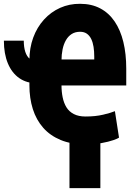

<svg xmlns="http://www.w3.org/2000/svg" viewBox="-50 -740 717 999"><path d="M-29.8 -528.3H73.7Q73.7 -494.6 81.5 -470.5Q89.4 -446.3 105 -433.6Q120.6 -420.9 143.6 -420.9V-306.6Q88.9 -306.6 50.3 -333.5Q11.7 -360.4 -9 -410.2Q-29.8 -460 -29.8 -528.3ZM395 11.2Q320.8 11.2 265.9 -11.5Q210.9 -34.2 174.8 -75.2Q138.7 -116.2 120.8 -172.6Q103 -229 103 -296.4V-425.3Q103 -490.2 122.8 -544.2Q142.6 -598.1 178.7 -637.9Q214.8 -677.7 262.9 -699.2Q311 -720.7 366.7 -720.2Q426.3 -720.2 471.2 -696.5Q516.1 -672.9 546.4 -628.4Q576.7 -584 591.8 -521.7Q606.9 -459.5 606.9 -382.3V-295.4H231.4V-430.7H440.4V-445.8Q440.4 -472.7 436.8 -496.1Q433.1 -519.5 424.6 -537.1Q416 -554.7 401.9 -564.7Q387.7 -574.7 366.7 -574.7Q341.3 -574.7 323 -563Q304.7 -551.3 293 -530.8Q281.2 -510.3 275.6 -483.2Q270 -456.1 270 -425.3V-296.4Q270 -262.7 276.1 -233.2Q282.2 -203.6 295.9 -181.4Q309.6 -159.2 334.2 -146.5Q358.9 -133.8 395 -133.8Q446.8 -133.8 486.8 -143.3Q526.9 -152.8 547.9 -161.6L569.3 -23.9Q563 -19 539.3 -10.7Q515.6 -2.4 478.5 4.4Q441.4 11.2 395 11.2ZM472.2 -43.9V238.8H311.5V-43.9Z"/></svg>

Font: Roboto Condensed Black
Style: Regular
Weight: 900
Designer: Christian Robertson
Foundry: Google
Version: Version 3.008; 2023